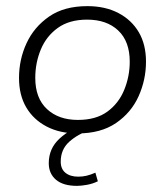

<svg xmlns="http://www.w3.org/2000/svg" viewBox="-20 -425 538 626"><path d="M233 10Q175 10 132 -12.5Q89 -35 65.5 -75Q42 -115 42 -171Q42 -231 66.5 -284Q91 -337 140 -371Q189 -405 265 -405Q323 -405 366 -382.5Q409 -360 432.5 -320Q456 -280 456 -224Q456 -165 432 -111.5Q408 -58 358.5 -24Q309 10 233 10ZM234 -34Q293 -34 330 -61Q367 -88 385 -132Q403 -176 403 -224Q403 -290 365.5 -325.5Q328 -361 264 -361Q206 -361 168.5 -334Q131 -307 113 -263.5Q95 -220 95 -171Q95 -105 133 -69.5Q171 -34 234 -34ZM231 181Q186 181 162.5 161Q139 141 139 107Q139 59 174.5 26.5Q210 -6 259 -19L272 0Q234 12 206 37Q178 62 178 102Q178 126 193.5 138.5Q209 151 235 151Q249 151 262 148Q275 145 291 138L299 166Q283 174 264 177.5Q245 181 231 181Z"/></svg>

Font: Rokkitt SemiBold Light
Style: Italic
Weight: 300
Italic angle: -9°
Version: Version 3.103